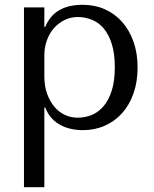

<svg xmlns="http://www.w3.org/2000/svg" viewBox="-20 -531 644 801"><path d="M80 250H165V-82H169Q179 -56 195.5 -38Q212 -20 233 -9Q254 2 277.5 7Q301 12 325 12Q375 12 417 -6.5Q459 -25 489.5 -59Q520 -93 537 -141.5Q554 -190 554 -249Q554 -309 537 -357Q520 -405 489.5 -439.5Q459 -474 417 -492.5Q375 -511 325 -511Q206 -511 169 -419H165V-500H80ZM165 -300Q165 -333 175.5 -362.5Q186 -392 205 -413.5Q224 -435 249.5 -447.5Q275 -460 304 -460Q335 -460 363.5 -448.5Q392 -437 413 -412Q434 -387 446.5 -347Q459 -307 459 -251Q459 -194 446.5 -154Q434 -114 412.5 -88.5Q391 -63 363 -51.5Q335 -40 304 -40Q276 -40 251 -51.5Q226 -63 207 -85.5Q188 -108 176.5 -140Q165 -172 165 -213Z"/></svg>

Font: Tenor Sans
Style: Regular
Weight: 400
Designer: Denis Masharov
Foundry: Denis Masharov
Version: Version 1.1